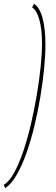

<svg xmlns="http://www.w3.org/2000/svg" viewBox="-84 -770 296 1010"><path d="M155 -536Q155 -479 148 -408Q141 -337 128 -259Q115 -181 96.5 -105Q78 -29 54.5 37Q31 103 3 151Q-25 199 -57 220L-64 202Q-35 185 -9.5 138.5Q16 92 38.5 25.5Q61 -41 79 -118Q97 -195 110 -273Q123 -351 130 -421Q137 -491 137 -542Q137 -614 123.5 -664.5Q110 -715 85 -731L95 -750Q125 -731 140 -674.5Q155 -618 155 -536Z"/></svg>

Font: Georama Condensed Thin
Style: Italic
Weight: 100
Width: 3
Italic angle: -9°
Designer: Jean-Baptiste Levee
Foundry: Production Type
Version: Version 1.000